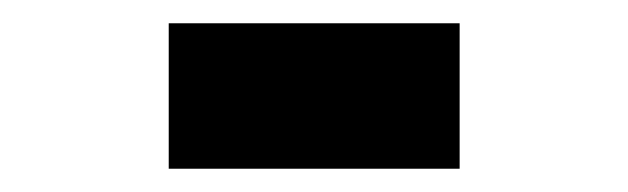

<svg xmlns="http://www.w3.org/2000/svg" viewBox="-20 -395 540 165"><path d="M125 -250V-375H375V-250Z"/></svg>

Font: Silkscreen
Style: Bold
Weight: 700
Designer: Jason Kottke
Foundry: Jason Kottke
Version: Version 1.001; ttfautohint (v1.8.4.7-5d5b)